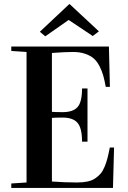

<svg xmlns="http://www.w3.org/2000/svg" viewBox="-20 -926 631 946"><path d="M35.6 0V-22L110.8 -26.9V-669.9L35.6 -674.8V-696.8H516.6L521.5 -498H501Q495.1 -531.2 488.5 -554.4Q481.9 -577.6 469.7 -601.1Q457.5 -624.5 441.2 -638.4Q424.8 -652.3 399.2 -661.1Q373.5 -669.9 339.8 -669.9Q298.3 -669.9 235.8 -665V-375Q250.5 -373.5 289.1 -373.5Q340.3 -373.5 362.3 -398.7Q384.3 -423.8 384.3 -490.2H411.1V-228H384.3Q384.3 -294.4 362.1 -320.6Q339.8 -346.7 289.1 -346.7Q251.5 -346.7 235.8 -345.2V-31.7Q298.3 -26.9 359.9 -26.9Q388.7 -26.9 410.6 -31.5Q432.6 -36.1 448.7 -46.9Q464.8 -57.6 476.1 -71Q487.3 -84.5 495.8 -105.5Q504.4 -126.5 509.8 -147.5Q515.1 -168.5 521 -199.2H542L536.6 0ZM176.3 -769.5 321.3 -905.8H323.2L467.3 -771.5L437 -748.5L319.3 -827.1H317.4L203.1 -747.1Z"/></svg>

Font: Vidaloka 
Style: Regular
Weight: 400
Designer: Cyreal (www.cyreal.org)
Foundry: Cyreal (www.cyreal.org)
Version: Version 1.011